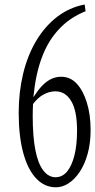

<svg xmlns="http://www.w3.org/2000/svg" viewBox="-20 -817 415 837"><path d="M224.1 -0.5Q174.3 -0.5 137.7 -39.1Q101.1 -77.6 81.3 -150.6Q61.5 -223.6 61.5 -325.7Q61.5 -415 80.8 -495.4Q100.1 -575.7 137.9 -639.2Q175.8 -702.6 229.2 -743.7Q282.7 -784.7 349.1 -797.4Q349.1 -797.4 353 -768.1Q291 -743.2 246.8 -699.7Q202.6 -656.2 175.3 -597.2Q139.2 -518.6 127.9 -412.6Q127.9 -412.6 125.5 -393.1L136.7 -409.2Q153.3 -434.1 171.9 -451.2Q206.1 -482.4 246.3 -482.4Q286.6 -482.4 314.5 -452.4Q342.3 -422.4 358.6 -369.9Q375 -317.4 375 -250Q375 -192.9 362.1 -146.5Q349.1 -100.1 327.4 -67.6Q305.7 -35.2 278.8 -17.8Q252 -0.5 224.1 -0.5ZM221.7 -418.9Q193.4 -418.9 166 -402.8Q145 -390.6 124 -363.8Q122.6 -336.9 122.6 -311Q122.6 -133.3 168.9 -73.7Q191.9 -44.4 221.9 -44.4Q252 -44.4 272.5 -69.3Q293 -94.2 304.4 -139.4Q315.9 -184.6 315.9 -247.6Q315.9 -333 291 -375.5Q265.6 -418.9 221.7 -418.9Z"/></svg>

Font: Scarab Serif
Style: Light
Weight: 300
Designer: John Roberts
Foundry: Scarab
Version: 1.0